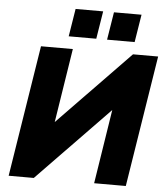

<svg xmlns="http://www.w3.org/2000/svg" viewBox="-60 -973 887 1027"><g transform="rotate(5 383.0 -460.0)"><path d="M25 0 137 -705H308L239 -266L213 -274L631 -705H766L654 0H484L553 -440L578 -431L160 0ZM486 -771 510 -920H658L634 -771ZM280 -771 304 -920H452L428 -771Z"/></g></svg>

Font: Nunito Sans 12pt Black
Style: Italic
Weight: 900
Italic angle: -9°
Designer: Vernon Adams
Foundry: Vernon Adams
Version: Version 3.101;gftools[0.9.27]